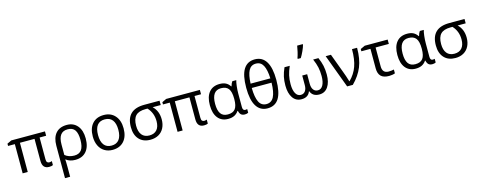

<svg xmlns="http://www.w3.org/2000/svg" viewBox="-35 -1762 7405 2958"><g transform="rotate(-15 3667.5 -283.0)"><path d="M561 -57.1Q579.6 -57.1 603 -65.9V-2Q582 9.8 541 9.8Q434.1 9.8 434.1 -113.8V-465.8H201.2V0H120.1V-465.8H12.2V-502L82 -535.2H619.1V-465.8H515.1V-120.1Q515.1 -84 527.6 -70.6Q540 -57.1 561 -57.1Z M1197.8 -268.1Q1197.8 -135.7 1135.3 -63Q1072.8 9.8 959 9.8Q871.6 9.8 813 -36.1H809.1Q813 -6.3 813 97.2V240.2H731V-274.9Q731 -404.8 792.2 -474.9Q853.5 -544.9 967.8 -544.9Q1074.7 -544.9 1136.2 -470.9Q1197.8 -397 1197.8 -268.1ZM963.9 -476.1Q886.7 -476.1 849.9 -425.5Q813 -375 813 -272.9V-107.9Q872.6 -58.1 961.9 -58.1Q1039.6 -58.1 1076.7 -108.9Q1113.8 -159.7 1113.8 -268.1Q1113.8 -372.6 1078.6 -424.3Q1043.5 -476.1 963.9 -476.1Z M1801.8 -268.1Q1801.8 -137.2 1735.8 -63.7Q1669.9 9.8 1553.7 9.8Q1481.9 9.8 1426.3 -23.9Q1370.6 -57.6 1340.3 -120.6Q1310.1 -183.6 1310.1 -268.1Q1310.1 -398.9 1375.5 -471.9Q1440.9 -544.9 1557.1 -544.9Q1669.4 -544.9 1735.6 -470.2Q1801.8 -395.5 1801.8 -268.1ZM1394 -268.1Q1394 -165.5 1435.1 -111.8Q1476.1 -58.1 1555.7 -58.1Q1635.3 -58.1 1676.5 -111.6Q1717.8 -165 1717.8 -268.1Q1717.8 -370.1 1676.5 -423.1Q1635.3 -476.1 1554.7 -476.1Q1475.1 -476.1 1434.6 -423.8Q1394 -371.6 1394 -268.1Z M2404.8 -248Q2404.8 -171.4 2374.8 -112.5Q2344.7 -53.7 2288.8 -22Q2232.9 9.8 2157.7 9.8Q2043 9.8 1978.5 -60.5Q1914.1 -130.9 1914.1 -254.9Q1914.1 -535.2 2203.1 -535.2H2446.8V-465.8H2317.9Q2404.8 -384.3 2404.8 -248ZM1998 -254.9Q1998 -160.2 2039.6 -109.1Q2081.1 -58.1 2159.7 -58.1Q2237.3 -58.1 2279.1 -106.2Q2320.8 -154.3 2320.8 -243.2Q2320.8 -375 2235.8 -465.8H2204.1Q2095.7 -465.8 2046.9 -415Q1998 -364.3 1998 -254.9Z M3031.7 -57.1Q3050.3 -57.1 3073.7 -65.9V-2Q3052.7 9.8 3011.7 9.8Q2904.8 9.8 2904.8 -113.8V-465.8H2671.9V0H2590.8V-465.8H2482.9V-502L2552.7 -535.2H3089.8V-465.8H2985.8V-120.1Q2985.8 -84 2998.3 -70.6Q3010.7 -57.1 3031.7 -57.1Z M3409.7 -58.1Q3492.2 -58.1 3528.8 -105.7Q3565.4 -153.3 3565.4 -259.8V-267.1Q3565.4 -378.9 3528.3 -427.5Q3491.2 -476.1 3408.7 -476.1Q3260.7 -476.1 3260.7 -265.1Q3260.7 -161.6 3296.6 -109.9Q3332.5 -58.1 3409.7 -58.1ZM3397.5 9.8Q3293 9.8 3234.9 -62.7Q3176.8 -135.3 3176.8 -266.1Q3176.8 -399.9 3236.3 -472.4Q3295.9 -544.9 3405.8 -544.9Q3464.8 -544.9 3504.2 -524.4Q3543.5 -503.9 3569.8 -462.9H3575.7Q3587.4 -507.8 3607.4 -535.2H3670.4Q3660.2 -502.9 3653.3 -442.9Q3646.5 -382.8 3646.5 -326.2V-111.8Q3646.5 -56.2 3687.5 -56.2Q3701.7 -56.2 3717.8 -61V-2.9Q3695.3 9.8 3663.6 9.8Q3624 9.8 3602.3 -10Q3580.6 -29.8 3571.8 -71.8H3565.4Q3536.6 -29.8 3495.8 -10Q3455.1 9.8 3397.5 9.8Z M4267.6 -380.9Q4267.6 -182.6 4208 -86.4Q4148.4 9.8 4026.4 9.8Q3909.2 9.8 3848.4 -88.6Q3787.6 -187 3787.6 -380.9Q3787.6 -579.6 3847.4 -675.3Q3907.2 -771 4026.4 -771Q4145.5 -771 4206.5 -672.1Q4267.6 -573.2 4267.6 -380.9ZM4026.4 -58.1Q4106.4 -58.1 4144.5 -132.6Q4182.6 -207 4185.5 -356.9H3869.6Q3871.6 -208.5 3908.2 -133.3Q3944.8 -58.1 4026.4 -58.1ZM4026.4 -703.1Q3947.8 -703.1 3911.1 -633.1Q3874.5 -563 3869.6 -425.8H4184.6Q4179.2 -563 4142.1 -633.1Q4105 -703.1 4026.4 -703.1Z M4567.4 9.8Q4478.5 9.8 4429 -62.5Q4379.4 -134.8 4379.4 -258.8Q4379.4 -335 4392.8 -397.7Q4406.2 -460.4 4439.5 -535.2H4523.4Q4490.2 -459 4476.3 -396.7Q4462.4 -334.5 4462.4 -257.8Q4462.4 -163.6 4491.7 -110.8Q4521 -58.1 4573.2 -58.1Q4619.1 -58.1 4644.8 -93Q4670.4 -127.9 4670.4 -189V-340.8H4749V-189Q4749 -126.5 4774.9 -92.3Q4800.8 -58.1 4846.2 -58.1Q4898.4 -58.1 4927.7 -110.8Q4957 -163.6 4957 -257.8Q4957 -331.5 4943.6 -395Q4930.2 -458.5 4896.5 -535.2H4980.5Q5012.2 -463.9 5026.1 -399.7Q5040 -335.4 5040 -258.8Q5040 -135.7 4990.5 -63Q4940.9 9.8 4852.1 9.8Q4744.6 9.8 4711.4 -79.1H4707Q4675.3 9.8 4567.4 9.8ZM4669.4 -620.1Q4682.6 -655.3 4695.6 -710.7Q4708.5 -766.1 4714.4 -806.2H4804.2V-794.9Q4795.4 -758.8 4768.8 -700.9Q4742.2 -643.1 4718.3 -606H4669.4Z M5096.2 -535.2H5180.2L5287.1 -247.1Q5299.8 -214.4 5320.1 -156.2Q5340.3 -98.1 5348.1 -67.9H5352.1Q5438.5 -153.3 5477.3 -262Q5516.1 -370.6 5516.1 -535.2H5597.2Q5597.2 -357.9 5546.6 -233.9Q5496.1 -109.9 5386.2 0H5295.4Z M6085 -535.2V-465.8H5874V-164.1Q5874 -55.2 5974.1 -55.2Q5997.1 -55.2 6021 -58.3Q6044.9 -61.5 6058.1 -64.9V-3.9Q6041 3.4 6013.9 7.8Q5986.8 12.2 5963.4 12.2Q5875 12.2 5833.5 -29.3Q5792 -70.8 5792 -153.8V-465.8H5647V-502L5719.2 -535.2Z M6400.4 -58.1Q6482.9 -58.1 6519.5 -105.7Q6556.2 -153.3 6556.2 -259.8V-267.1Q6556.2 -378.9 6519 -427.5Q6481.9 -476.1 6399.4 -476.1Q6251.5 -476.1 6251.5 -265.1Q6251.5 -161.6 6287.4 -109.9Q6323.2 -58.1 6400.4 -58.1ZM6388.2 9.8Q6283.7 9.8 6225.6 -62.7Q6167.5 -135.3 6167.5 -266.1Q6167.5 -399.9 6227.1 -472.4Q6286.6 -544.9 6396.5 -544.9Q6455.6 -544.9 6494.9 -524.4Q6534.2 -503.9 6560.5 -462.9H6566.4Q6578.1 -507.8 6598.1 -535.2H6661.1Q6650.9 -502.9 6644 -442.9Q6637.2 -382.8 6637.2 -326.2V-111.8Q6637.2 -56.2 6678.2 -56.2Q6692.4 -56.2 6708.5 -61V-2.9Q6686 9.8 6654.3 9.8Q6614.7 9.8 6593 -10Q6571.3 -29.8 6562.5 -71.8H6556.2Q6527.3 -29.8 6486.6 -10Q6445.8 9.8 6388.2 9.8Z M7269 -248Q7269 -171.4 7239 -112.5Q7209 -53.7 7153.1 -22Q7097.2 9.8 7022 9.8Q6907.2 9.8 6842.8 -60.5Q6778.3 -130.9 6778.3 -254.9Q6778.3 -535.2 7067.4 -535.2H7311V-465.8H7182.1Q7269 -384.3 7269 -248ZM6862.3 -254.9Q6862.3 -160.2 6903.8 -109.1Q6945.3 -58.1 7023.9 -58.1Q7101.6 -58.1 7143.3 -106.2Q7185.1 -154.3 7185.1 -243.2Q7185.1 -375 7100.1 -465.8H7068.4Q6960 -465.8 6911.1 -415Q6862.3 -364.3 6862.3 -254.9Z"/></g></svg>

Font: Open Sans ACDW
Style: acdw
Weight: 400
Foundry: Ascender Corporation
Version: Version 1.10